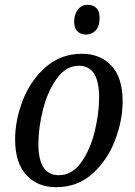

<svg xmlns="http://www.w3.org/2000/svg" viewBox="-20 -770 562 800"><path d="M43 -189Q43 -269 75 -352Q107 -435 170.5 -490.5Q234 -546 322 -546Q397 -546 444 -496.5Q491 -447 491 -347Q491 -269 459.5 -186Q428 -103 365.5 -46.5Q303 10 214 10Q136 10 89.5 -41Q43 -92 43 -189ZM393 -364Q393 -496 309 -496Q255 -496 216.5 -442.5Q178 -389 159 -313Q140 -237 140 -170Q140 -40 225 -40Q280 -40 318 -93Q356 -146 374.5 -222Q393 -298 393 -364ZM289 -679Q289 -710 304.5 -730Q320 -750 345 -750Q368 -750 381.5 -736.5Q395 -723 395 -697Q395 -660 378.5 -643Q362 -626 339 -626Q316 -626 302.5 -639.5Q289 -653 289 -679Z"/></svg>

Font: Noto Serif Narrow
Style: Italic
Weight: 400
Width: 4
Italic angle: -12°
Designer: Monotype Design Team
Foundry: Monotype Imaging Inc.
Version: Version 1.001